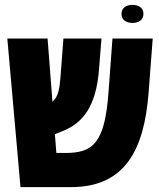

<svg xmlns="http://www.w3.org/2000/svg" viewBox="-20 -767 651 787"><path d="M523 -673C548 -673 568 -685 568 -710C568 -735 548 -747 523 -747C498 -747 478 -735 478 -710C478 -685 498 -673 523 -673ZM64 0H271C494 0 571 -155 589 -386L606 -609H441L425 -392C410 -182 363 -140 248 -140H211L205 -217L235 -229C319 -262 374 -329 386 -484L396 -609H240L228 -452C224 -402 219 -371 195 -350L175 -609H10Z"/></svg>

Font: Noto Sans Hebrew ExtraCondensed Black
Style: Regular
Weight: 900
Width: 2
Designer: Monotype Design Team
Foundry: Monotype Imaging Inc.
Version: Version 2.004